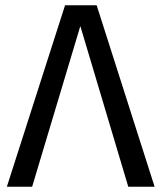

<svg xmlns="http://www.w3.org/2000/svg" viewBox="-20 -709 613 729"><path d="M227 -689 6 0H102L285 -610L467 0H567L347 -689Z"/></svg>

Font: Fira Sans
Style: Regular
Weight: 400
Designer: Carrois Corporate & Edenspiekermann AG
Foundry: Carrois Corporate GbR & Edenspiekermann AG
Version: Version 4.203